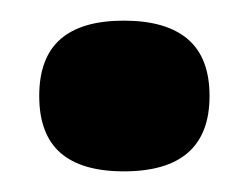

<svg xmlns="http://www.w3.org/2000/svg" viewBox="-20 -416 241 186"><path d="M100 -250Q59 -250 38.5 -268Q18 -286 18 -323Q18 -360 38.5 -378Q59 -396 100 -396Q141 -396 162 -378Q183 -360 183 -323Q183 -250 100 -250Z"/></svg>

Font: Bricolage Grotesque 96pt ExtraBold 96pt SemiBold
Style: Regular
Weight: 600
Version: Version 1.001;gftools[0.9.33.dev8+g029e19f]